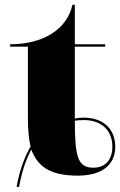

<svg xmlns="http://www.w3.org/2000/svg" viewBox="-20 -720 499 798"><path d="M49 56 59 58C70 -3 87 -56 110 -98C135 -34 180 10 303 10C403 10 459 -34 459 -110C459 -185 408 -231 328 -231C315 -231 303 -230 291 -227V-526H417V-536H291V-700H281C259 -598 159 -536 22 -536V-526H96V-231C96 -184 99 -144 107 -111C81 -66 61 -10 49 56ZM368 -23C304 -23 291 -67 291 -217C291 -220 315 -221 328 -221C401 -221 447 -179 447 -110C447 -55 417 -23 368 -23Z"/></svg>

Font: Noto Serif Display Black
Style: Regular
Weight: 900
Designer: Monotype Design Team
Foundry: Monotype Imaging Inc.
Version: Version 2.009